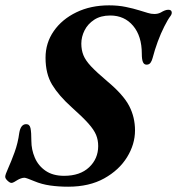

<svg xmlns="http://www.w3.org/2000/svg" viewBox="-36 -684 663 718"><path d="M218.9 14.2Q183.2 14.2 151.5 9.7Q119.8 5.2 92.1 -6.5Q78.3 -12.3 68.6 -15.8Q58.8 -19.3 55.8 -19.3Q49.2 -19.3 42.5 -16.9Q35.7 -14.5 30.7 -11.6Q23.9 -7.6 17.7 -3.8Q11.5 0 6.6 0Q1 0 -7.7 -8.1Q-16.5 -16.3 -16.5 -23.1Q-16.5 -30.7 -5.4 -55Q5.6 -79.3 18.4 -114.3Q31.1 -149.2 36.1 -187.4Q41.6 -219.7 61.9 -219.7Q74.9 -219.7 78.1 -204.5Q81.3 -189.2 81.3 -156.9Q81.3 -124.7 94.2 -94.4Q107.1 -64.1 134.5 -45.3Q161.8 -26.5 203.6 -26.5Q263.5 -26.5 297.3 -58.5Q331.2 -90.5 331.2 -137.8Q331.2 -160.5 323.3 -179.6Q315.4 -198.8 294.1 -222.7Q272.8 -246.6 231.8 -283.1Q183.9 -326.2 159.1 -367Q134.3 -407.8 134.3 -468.1Q134.3 -523.5 165.1 -567.8Q195.9 -612.1 249.6 -638Q303.2 -664 372 -664Q406.1 -664 434.7 -658Q463.4 -652.1 484.5 -645.4Q504.5 -639.4 516.8 -635.6Q529 -631.7 541 -631.7Q555.2 -631.7 565.7 -637.5Q573 -642 579.9 -644.7Q586.7 -647.5 593.4 -647.5Q603.8 -647.5 605.8 -640.2Q607.8 -633 602.1 -624.9Q591.4 -610.8 578.4 -584.9Q565.3 -559.1 553.9 -528.3Q542.6 -497.5 534.6 -466.8Q531.7 -455.9 526.7 -449.1Q521.6 -442.2 512 -442.2Q502.5 -442.2 498.4 -452.2Q494.3 -462.1 494.3 -483Q494.3 -548.9 461.9 -587.4Q429.4 -626 376.4 -626Q340.6 -626 316.5 -610.3Q292.3 -594.5 280.2 -570.4Q268.1 -546.2 268.1 -520.8Q268.1 -497.2 275.9 -477.6Q283.7 -458.1 304.6 -435.8Q325.5 -413.6 365.2 -380Q425.2 -329.9 447.1 -287.8Q468.9 -245.7 468.9 -196.3Q468.9 -144.6 439.2 -96.3Q409.5 -48 353.7 -16.9Q297.8 14.2 218.9 14.2Z"/></svg>

Font: EB Garamond
Style: Italic
Weight: 400
Italic angle: -17.2°
Designer: Georg Duffner and Octavio Pardo
Foundry: Georg Duffner
Version: Version 1.001